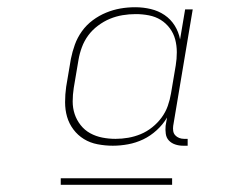

<svg xmlns="http://www.w3.org/2000/svg" viewBox="-20 -720 640 531"><path d="M292 -317Q271 -317 250 -321Q229 -325 212 -335.5Q195 -346 183 -362Q171 -378 165.5 -397Q160 -416 160 -437.5Q160 -459 163 -480L176 -557Q180 -577 187 -596.5Q194 -616 206.5 -633.5Q219 -651 236.5 -664Q254 -677 273.5 -685Q293 -693 313 -696.5Q333 -700 354 -700Q376 -700 397 -695Q418 -690 435 -678.5Q452 -667 463 -649.5Q474 -632 478 -611L492 -694H513L459 -372Q458 -365 459 -358Q460 -351 464.5 -346Q469 -341 475.5 -338.5Q482 -336 489 -336H499V-317H486Q475 -317 464.5 -320.5Q454 -324 447 -331.5Q440 -339 438.5 -350Q437 -361 438 -372L442 -395Q431 -376 413.5 -360Q396 -344 376 -334.5Q356 -325 334.5 -321Q313 -317 292 -317ZM299 -336Q299 -336 299 -336Q299 -336 299 -336H300Q317 -336 334.5 -339Q352 -342 369 -349Q386 -356 401 -368Q416 -380 427 -395Q438 -410 444 -427Q450 -444 453 -462L466 -539Q469 -557 469 -575.5Q469 -594 464.5 -611Q460 -628 449.5 -642Q439 -656 424.5 -665Q410 -674 392 -677.5Q374 -681 356 -681Q356 -681 356 -681Q356 -681 355 -681Q337 -681 319 -678Q301 -675 284 -668Q267 -661 251 -649Q235 -637 224 -622Q213 -607 206.5 -589.5Q200 -572 197 -554L184 -477Q181 -458 181 -439.5Q181 -421 186.5 -404.5Q192 -388 203 -374Q214 -360 229.5 -351.5Q245 -343 263 -339.5Q281 -336 299 -336ZM148 -209V-227H456V-209Z"/></svg>

Font: Iosevka Curly Slab ThEx
Style: Italic
Weight: 100
Width: 7
Italic angle: -9°
Monospace: yes
Designer: Belleve Invis
Foundry: Belleve Invis
Version: Version 11.1.0; ttfautohint (v1.8.3)